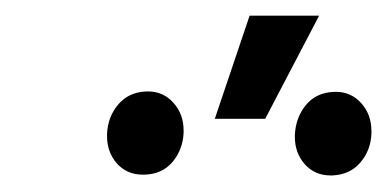

<svg xmlns="http://www.w3.org/2000/svg" viewBox="-20 -836 484 240"><path d="M397.5 -721.2Q398.9 -721.2 399.9 -721.2Q418.9 -721.2 431.6 -707Q444.3 -692.9 444.3 -671.9Q444.3 -670.4 444.3 -668.9Q443.4 -647.9 430.4 -632.8Q417.5 -617.7 395.5 -616.7Q394 -616.7 393.1 -616.7Q373.5 -616.7 360.8 -630.9Q348.6 -645 348.6 -664.6Q348.6 -666 348.6 -667.5Q349.6 -689 362.3 -704.6Q375 -720.2 397.5 -721.2ZM162.6 -721.7Q164.1 -721.7 165 -721.7Q184.1 -721.7 196.8 -707.5Q209.5 -693.4 209.5 -672.9Q209.5 -671.4 209.5 -669.9Q208.5 -648.9 195.6 -633.5Q182.6 -618.2 160.6 -617.7Q159.2 -617.7 158.2 -617.7Q138.7 -617.7 126 -631.8Q113.8 -646 113.8 -665.5Q113.8 -667 113.8 -668.5Q114.7 -689.9 127.7 -705.3Q140.6 -720.7 162.6 -721.7ZM292 -816.4H378.9L311.5 -687.5H248.5Z"/></svg>

Font: MAUL Condensed Italic
Style: Condenced Regular Italic
Weight: 400
Italic angle: -12°
Designer: MAUL
Version: Version 1.0; 2020; ttfautohint (v1.8.3)